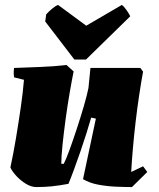

<svg xmlns="http://www.w3.org/2000/svg" viewBox="-20 -745 643 777"><path d="M127 12Q107 12 86 -0.5Q65 -13 47.5 -31.5Q30 -50 22 -67Q34 -122 44.5 -185Q55 -248 64 -310Q73 -372 77 -422L37 -432Q34 -452 37 -470Q88 -472 143 -474Q198 -476 249 -482L278 -456Q271 -422 262 -370Q253 -318 245.5 -262.5Q238 -207 233 -158.5Q228 -110 228 -82H238Q247 -99 261 -137.5Q275 -176 290.5 -223Q306 -270 319 -314.5Q332 -359 338 -389L346 -470H548L559 -455Q551 -412 543 -358.5Q535 -305 528.5 -249Q522 -193 517.5 -141Q513 -89 511 -49L559 -72L576 -49L514 12Q486 12 450 10.5Q414 9 378.5 2.5Q343 -4 316 -20L368 -265L349 -269Q341 -241 329.5 -204.5Q318 -168 305 -130.5Q292 -93 279.5 -59Q267 -25 257 -1Q219 6 190 9Q161 12 127 12ZM281 -504 163 -658 167 -687Q177 -698 190.5 -709.5Q204 -721 215 -725L329 -641L473 -725Q481 -720 492.5 -703.5Q504 -687 507 -679L328 -504Z"/></svg>

Font: Labrada Black
Style: Italic
Weight: 900
Italic angle: -7°
Designer: Mercedes Jáuregui
Foundry: Omnibus-Type Team
Version: Version 1.000; ttfautohint (v1.8.4.7-5d5b)